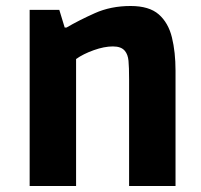

<svg xmlns="http://www.w3.org/2000/svg" viewBox="-20 -621 672 641"><path d="M79 0V-588H178L196 -529H202Q243 -553 296.5 -577Q350 -601 416 -601Q478 -601 510 -573Q542 -545 554 -496Q566 -447 566 -385V0H411V-356Q411 -397 409 -418Q407 -439 397 -451Q385 -466 357 -466Q328 -466 293 -453.5Q258 -441 234 -424V0Z"/></svg>

Font: Ruda SemiBold
Style: Bold
Weight: 900
Designer: Mariela Monsalve and Angelina Sanchez
Foundry: Mariela Monsalve and Angelina Sanchez
Version: Version 2.000